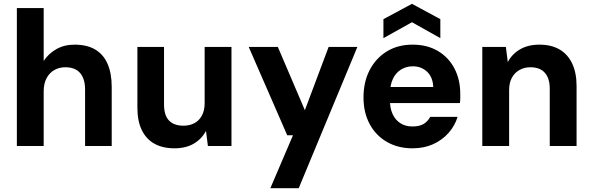

<svg xmlns="http://www.w3.org/2000/svg" viewBox="-20 -762 3095 1002"><path d="M68 0V-720H208V-444Q233 -482 274 -505.5Q315 -529 369 -529Q434 -529 477 -503.5Q520 -478 541.5 -428.5Q563 -379 563 -308V0H424V-295Q424 -351 398 -381Q372 -411 321 -411Q289 -411 263.5 -396.5Q238 -382 223 -354Q208 -326 208 -286V0Z M891 12Q829 12 786 -12Q743 -36 720 -83Q697 -130 697 -200V-517H836V-217Q836 -160 862 -133Q888 -106 938 -106Q969 -106 994 -119Q1019 -132 1033.5 -158.5Q1048 -185 1048 -224V-517H1188V0H1065L1055 -79Q1033 -37 991.5 -12.5Q950 12 891 12Z M1391 220 1509 -56H1479L1278 -517H1430L1571 -187L1695 -517H1845L1539 220Z M2133 12Q2057 12 1999 -21.5Q1941 -55 1909 -115Q1877 -175 1877 -253Q1877 -334 1909 -396Q1941 -458 1998.5 -493.5Q2056 -529 2133 -529Q2210 -529 2266 -495.5Q2322 -462 2352 -404Q2382 -346 2382 -272Q2382 -262 2382 -249.5Q2382 -237 2380 -224H1976V-308H2241Q2239 -359 2209 -387.5Q2179 -416 2134 -416Q2101 -416 2073.5 -399.5Q2046 -383 2030.5 -350.5Q2015 -318 2015 -268V-239Q2015 -197 2029 -166.5Q2043 -136 2069.5 -119Q2096 -102 2132 -102Q2170 -102 2191.5 -115.5Q2213 -129 2225 -152H2368Q2354 -106 2321 -68.5Q2288 -31 2240.5 -9.5Q2193 12 2133 12ZM1981 -563V-662L2130 -742L2278 -662V-563L2130 -646Z M2497 0V-517H2620L2630 -438Q2652 -480 2694 -504.5Q2736 -529 2795 -529Q2857 -529 2900 -504Q2943 -479 2966 -430.5Q2989 -382 2989 -313V0H2849V-300Q2849 -353 2823.5 -382Q2798 -411 2748 -411Q2717 -411 2691.5 -397Q2666 -383 2651.5 -356.5Q2637 -330 2637 -292V0Z"/></svg>

Font: DM Sans 11pt ExtraBold
Style: Regular
Weight: 800
Version: Version 4.004;gftools[0.9.30]